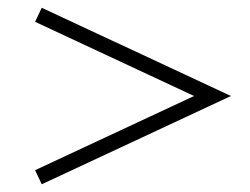

<svg xmlns="http://www.w3.org/2000/svg" viewBox="-20 -602 642 494"><path d="M69.8 -127.9ZM479.5 -355 70.3 -164.1 87.4 -127.9 574.2 -355 87.4 -582 70.3 -545.9Z"/></svg>

Font: TypoPRO Playfair Display
Style: Bold
Weight: 700
Designer: Claus Eggers Sørensen
Foundry: Claus Eggers Sørensen
Version: Version 1.004;PS 001.004;hotconv 1.0.70;makeotf.lib2.5.58329